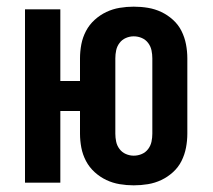

<svg xmlns="http://www.w3.org/2000/svg" viewBox="-20 -548 640 576"><path d="M381 8Q360 8 339 4.5Q318 1 299 -8Q280 -17 264 -31.5Q248 -46 238 -65Q228 -84 224 -105Q220 -126 220 -147V-215H161V0H55V-520H161V-305H220V-373Q220 -394 224 -415Q228 -436 238 -455Q248 -474 264 -488.5Q280 -503 299 -512Q318 -521 339 -524.5Q360 -528 381 -528Q403 -528 424 -524.5Q445 -521 464 -512Q483 -503 499 -488.5Q515 -474 524.5 -455Q534 -436 538 -415Q542 -394 542 -373V-147Q542 -126 538 -105Q534 -84 524.5 -65Q515 -46 499 -31.5Q483 -17 464 -8Q445 1 424 4.5Q403 8 381 8ZM381 -81Q394 -81 405.5 -86Q417 -91 424.5 -101Q432 -111 434.5 -123Q437 -135 437 -147V-373Q437 -385 434.5 -397Q432 -409 424.5 -419Q417 -429 405.5 -434Q394 -439 381 -439Q369 -439 357.5 -434Q346 -429 338.5 -419Q331 -409 328.5 -397Q326 -385 326 -373V-147Q326 -135 328.5 -123Q331 -111 338.5 -101Q346 -91 357.5 -86Q369 -81 381 -81Z"/></svg>

Font: Iosevka Extended
Style: Bold
Weight: 700
Width: 7
Monospace: yes
Designer: Belleve Invis
Foundry: Belleve Invis
Version: Version 32.5.0; ttfautohint (v1.8.4)